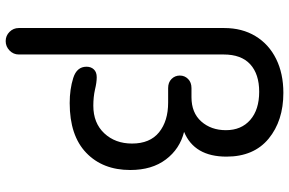

<svg xmlns="http://www.w3.org/2000/svg" viewBox="-187 -577 993 659"><g transform="rotate(90 309.5 -247.5)"><path d="M76.2 184.6V-520.5Q76.2 -582 104 -627.9Q131.8 -673.8 182.1 -698.7Q232.4 -723.6 298.8 -723.6Q394.5 -723.6 456.1 -672.9Q517.6 -622.1 517.6 -528.3Q517.6 -418 432.6 -382.8Q491.2 -368.2 527.3 -320.3Q563.5 -272.5 563.5 -198.2Q563.5 -103.5 504.4 -46.9Q445.3 9.8 334 9.8Q286.1 9.8 247.6 -2.4Q209 -14.6 209 -47.9Q209 -63.5 218.3 -73.2Q227.5 -83 245.1 -83Q262.7 -83 287.1 -77.1Q312.5 -71.3 342.8 -71.3Q402.3 -71.3 437.5 -108.9Q472.7 -146.5 472.7 -204.1Q472.7 -265.6 434.1 -296.9Q395.5 -328.1 332 -328.1H282.2Q262.7 -328.1 251 -339.8Q239.3 -351.6 239.3 -368.2Q239.3 -384.8 251 -396.5Q262.7 -408.2 282.2 -408.2H313.5Q367.2 -408.2 397 -441.9Q426.8 -475.6 426.8 -526.4Q426.8 -579.1 391.6 -609.9Q356.4 -640.6 294.9 -640.6Q234.4 -640.6 200.7 -609.9Q167 -579.1 167 -518.6V184.6Q167 203.1 153.3 216.3Q139.6 229.5 121.1 229.5Q102.5 229.5 89.4 216.3Q76.2 203.1 76.2 184.6Z"/></g></svg>

Font: jf-openhuninn-2.0
Style: Regular
Weight: 400
Designer: [Kosugi Maru]
Designed by MOTOYA      

[Varela Round]
Joe Prince (Latin component); Avraham Cornfeld (Hebrew component)
Foundry: justfont CO.,LTD.
Version: 2.0